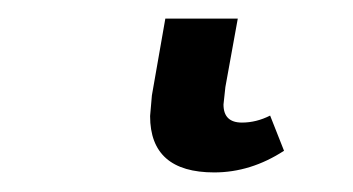

<svg xmlns="http://www.w3.org/2000/svg" viewBox="-20 34 373 203"><path d="M206.5 216.3Q138.7 216.3 138.7 156.7L140.6 134.8L154.8 53.7H231.4L218.3 126L216.3 144.5Q216.3 163.6 235.8 163.6Q251 163.6 265.6 156.2L280.3 193.4Q245.1 216.3 206.5 216.3Z"/></svg>

Font: Liberation Serif
Style: Bold Italic
Weight: 700
Italic angle: -16.333°
Designer: Steve Matteson
Foundry: Ascender Corporation
Version: Version 2.1.5